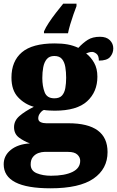

<svg xmlns="http://www.w3.org/2000/svg" viewBox="-34 -786 633 1039"><path d="M239 233Q-14 233 -14 103Q-14 56 24.5 25Q63 -6 128 -10Q97 -21 69.5 -41Q42 -61 42 -98Q42 -133 71.5 -158.5Q101 -184 149 -208Q99 -222 63.5 -260Q28 -298 28 -366Q28 -455 84.5 -503Q141 -551 262 -551Q302 -551 332 -545.5Q362 -540 390 -527Q415 -554 441 -570.5Q467 -587 507 -587Q542 -587 560.5 -568.5Q579 -550 579 -524Q579 -498 562 -478Q545 -458 501 -458Q501 -485 488 -495Q475 -505 465 -505Q454 -505 446 -502Q438 -499 432 -497Q458 -477 475.5 -446Q493 -415 493 -371Q493 -289 437.5 -238Q382 -187 262 -187Q252 -187 232 -188Q212 -189 204 -191Q194 -188 183.5 -174.5Q173 -161 173 -146Q173 -131 186 -125Q199 -119 216 -119H336Q548 -119 548 37Q548 128 472 180.5Q396 233 239 233ZM260 -254Q288 -254 301.5 -269Q315 -284 319.5 -309.5Q324 -335 324 -365Q324 -396 319.5 -423Q315 -450 301.5 -466.5Q288 -483 260 -483Q233 -483 219 -466Q205 -449 200 -422Q195 -395 195 -364Q195 -320 207.5 -287Q220 -254 260 -254ZM242 165Q316 165 358 144.5Q400 124 400 84Q400 65 384.5 50.5Q369 36 335 36H206Q192 36 174.5 42Q157 48 144.5 63Q132 78 132 104Q132 138 165 151.5Q198 165 242 165ZM204 -616Q213 -637 230.5 -663.5Q248 -690 269 -717Q290 -744 308 -766H380V-753Q373 -735 363.5 -708Q354 -681 346 -654Q338 -627 334 -606H204Z"/></svg>

Font: Noto Serif Sinhala Black
Style: Regular
Weight: 900
Designer: Jelle Bosma - Monotype Design Team
Foundry: Monotype Imaging Inc.
Version: Version 2.007; ttfautohint (v1.8.4.7-5d5b)